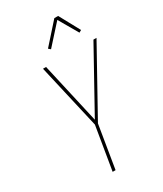

<svg xmlns="http://www.w3.org/2000/svg" viewBox="-234 -1049 968 1137"><g transform="rotate(-30 250.0 -480.5)"><path d="M184 0 233 -295 132 -735H153L247 -320L477 -735H498L252 -292L204 0ZM231 -811 217 -823 340 -961H366L442 -821L426 -812L350 -943Z"/></g></svg>

Font: Iosevka Thin Oblique
Style: Regular
Weight: 100
Italic angle: -9°
Monospace: yes
Designer: Belleve Invis
Foundry: Belleve Invis
Version: Version 32.5.0; ttfautohint (v1.8.4)